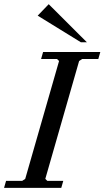

<svg xmlns="http://www.w3.org/2000/svg" viewBox="-49 -914 508 934"><path d="M344.2 -708.5 134.3 -837.9 188 -893.6 373.5 -708.5ZM171.4 -43.9 181.2 -34.2H258.8L249 0H-29.3L-19.5 -34.2H59.1L73.7 -43.9L238.3 -617.2L228.5 -627H150.9L160.6 -661.1H439L429.2 -627H350.6L335.9 -617.2Z"/></svg>

Font: Happy Times at the IKOB Italic
Style: Regular
Weight: 400
Designer: Lucas Le Bihan
Foundry: Lucas Le Bihan
Version: Version 1.000;PS 1.0;hotconv 1.0.88;makeotf.lib2.5.647800